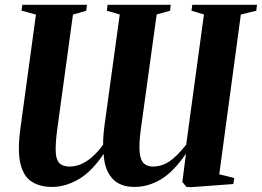

<svg xmlns="http://www.w3.org/2000/svg" viewBox="-20 -763 1086 796"><path d="M196 12Q145.5 12 111.5 -9.8Q77.5 -31.5 64.8 -84.2Q52 -137 64.5 -230L129 -702.5L69.5 -719L72.5 -743H340.5L337.5 -718.5L282.5 -702.5L217.5 -228.5Q209.5 -168 211 -134Q212.5 -100 226.5 -86.2Q240.5 -72.5 268.5 -72.5Q291 -72.5 313.8 -81.5Q336.5 -90.5 360 -110.5Q383.5 -130.5 407.5 -163Q407.5 -172.5 407.8 -183Q408 -193.5 409.2 -206Q410.5 -218.5 412 -234L476.5 -703L423 -718.5L426 -743H688L685 -718.5L629.5 -703L563.5 -224.5Q555.5 -163 559.2 -130Q563 -97 577.2 -84.8Q591.5 -72.5 614 -72.5Q635.5 -72.5 656.8 -80.5Q678 -88.5 701.2 -108.5Q724.5 -128.5 752 -163.5L825.5 -703L774 -718.5L777 -743H1045.5L1042.5 -718.5L978.5 -703L889 -40.5L951 -25L947.5 0L772.5 13L753 12L736 -8.5L751 -126Q699 -50 646.5 -19Q594 12 537 12Q477 12 445 -23.8Q413 -59.5 409.5 -125Q360 -51 305.5 -19.5Q251 12 196 12Z"/></svg>

Font: Merriweather 120pt
Style: Bold Italic
Weight: 700
Italic angle: -7.8°
Version: Version 2.101